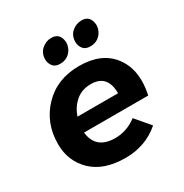

<svg xmlns="http://www.w3.org/2000/svg" viewBox="-173 -882 980 1024"><g transform="rotate(-30 317.0 -370.5)"><path d="M256.5 -603Q226.5 -603 212.5 -621.5Q198.5 -640 198.5 -663Q198.5 -701 224.5 -724Q250.5 -747 283.5 -747Q336.5 -747 341.5 -688Q341.5 -667 331.8 -647.5Q322 -628 303 -615.5Q284 -603 256.5 -603ZM442.5 -603Q412.5 -603 398.5 -621.5Q384.5 -640 384.5 -663Q384.5 -702 410.5 -724.5Q436.5 -747 470.5 -747Q522.5 -747 527.5 -688Q527.5 -667 517.8 -647.5Q508 -628 489 -615.5Q470 -603 442.5 -603ZM309 6Q176 6 104 -63Q32 -132 32 -238Q32 -367 116.5 -455Q201 -543 337 -543Q476 -543 542 -455Q588 -394 588 -308Q588 -266 578 -222H183Q195 -113 314 -113Q385 -113 446 -159L521 -71Q433 6 309 6ZM445 -313Q445 -428 343 -428Q287.5 -428 250 -396Q212.5 -364 195 -313Z"/></g></svg>

Font: Argentum Sans SemiBold
Style: Italic
Weight: 600
Italic angle: -11°
Designer: Julieta Ulanovsky (font), Cristiano Sobral (main changes and remaster)
Foundry: Julieta Ulanovsky (font), Cristiano Sobral (main changes and remaster)
Version: Version 2.007;June 15, 2022;FontCreator 14.0.0.2814 64-bit; 